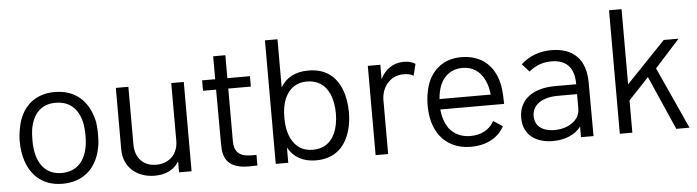

<svg xmlns="http://www.w3.org/2000/svg" viewBox="-45 -888 3935 1084"><g transform="rotate(-5 1922.5 -346.0)"><path d="M271 7C390 7 467 -63 489 -180C494 -203 495 -230 495 -254C495 -285 492 -318 488 -334C461 -446 388 -513 271 -513C159 -513 82 -446 60 -333C55 -309 51 -281 51 -253C51 -230 53 -205 57 -184C78 -66 154 7 271 7ZM273 -54C190 -54 141 -107 127 -196C124 -214 123 -234 123 -254C123 -278 125 -302 127 -315C143 -405 193 -452 271 -452C354 -452 402 -403 419 -319C421 -308 424 -280 424 -254C424 -236 423 -214 420 -196C406 -109 358 -55 273 -54Z M932 -506V-179C932 -105 883 -54 807 -54C734 -54 689 -104 689 -179V-506H618V-158C618 -51 699 7 794 7C859 7 905 -18 932 -62V0H1003V-506Z M1378 -447V-506H1250V-636H1181V-506H1107V-447H1181L1182 -135C1182 -55 1210 1 1328 1C1341 1 1355 1 1376 0V-60H1344C1273 -61 1250 -94 1250 -150V-447Z M1894 -386C1861 -467 1800 -509 1709 -509C1635 -509 1583 -481 1551 -427V-700H1480V0H1551V-86C1583 -29 1637 0 1709 0C1792 0 1853 -37 1887 -109C1907 -150 1917 -203 1917 -254C1917 -298 1910 -346 1894 -386ZM1820 -139C1797 -89 1755 -61 1696 -61C1636 -61 1598 -90 1574 -138C1558 -171 1551 -210 1551 -254C1551 -297 1557 -341 1576 -376C1600 -421 1638 -448 1695 -448C1752 -448 1798 -422 1823 -364C1837 -331 1843 -293 1843 -254C1843 -209 1835 -170 1820 -139Z M2250 -511C2187 -511 2142 -476 2117 -424V-506H2046V0H2117V-305C2117 -379 2167 -439 2237 -441C2264 -443 2287 -436 2299 -428L2315 -494C2300 -503 2282 -511 2250 -511Z M2588 -61C2537 -61 2495 -82 2468 -118C2448 -148 2436 -184 2432 -225H2794C2793 -285 2791 -333 2772 -380C2740 -463 2670 -509 2575 -509C2490 -509 2427 -468 2392 -398C2373 -358 2363 -306 2363 -253C2363 -186 2378 -127 2412 -81C2451 -30 2511 0 2585 0C2674 0 2741 -35 2776 -100L2724 -134C2696 -85 2650 -61 2588 -61ZM2576 -448C2636 -448 2679 -417 2703 -363C2714 -340 2720 -314 2723 -284H2433C2435 -314 2442 -346 2452 -367C2475 -418 2520 -448 2576 -448Z M3281 0 3280 -304C3280 -438 3206 -504 3086 -504C3027 -504 2964 -487 2913 -439L2953 -394C2991 -427 3034 -441 3081 -441C3199 -441 3209 -348 3209 -303V-300H3089C2959 -300 2883 -238 2883 -138C2883 -33 2965 8 3050 8C3118 8 3176 -15 3210 -60V0ZM3209 -162C3209 -92 3138 -53 3064 -53C3003 -53 2954 -81 2954 -142C2954 -207 3013 -244 3100 -244H3209Z M3430 0H3501V-183L3616 -305L3750 0H3825L3666 -350L3807 -506H3723L3501 -274V-700H3430Z"/></g></svg>

Font: Arthouse Owned
Style: Regular
Weight: 400
Designer: Jeremy Tribby
Foundry: Tribby Type
Version: Version 1.000;PS 001.000;hotconv 1.0.88;makeotf.lib2.5.64775